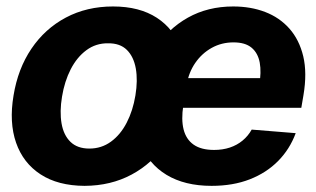

<svg xmlns="http://www.w3.org/2000/svg" viewBox="-20 -573 994 603"><path d="M245.6 10.7Q162.1 10.3 107.4 -25.4Q52.7 -61 30.5 -124.8Q8.3 -188.5 22.5 -272.9Q36.1 -356.9 78.6 -419.9Q121.1 -482.9 186.8 -517.8Q252.4 -552.7 335 -552.7Q418 -552.7 472.7 -517.1Q527.3 -481.4 549.6 -417.5Q571.8 -353.5 557.6 -268.6Q543.9 -185.1 501.2 -122.3Q458.5 -59.6 393.3 -24.7Q328.1 10.3 245.6 10.7ZM260.7 -106.4Q298.8 -106.4 328.6 -128.2Q358.4 -149.9 377.9 -187.7Q397.5 -225.6 405.3 -273.4Q413.1 -320.8 406.5 -357.9Q399.9 -395 378.4 -416.3Q356.9 -437.5 319.3 -437Q281.2 -437.5 251.5 -415.5Q221.7 -393.6 202.1 -355.5Q182.6 -317.4 174.8 -269.5Q167 -222.7 173.3 -185.5Q179.7 -148.4 201.4 -127.4Q223.1 -106.4 260.7 -106.4ZM644.5 10.7Q560.1 10.7 502.9 -23.9Q445.8 -58.6 421.6 -122.1Q397.5 -185.5 412.1 -272.5Q425.8 -356 466.6 -419.2Q507.3 -482.4 570.1 -517.6Q632.8 -552.7 712.4 -552.7Q767.6 -552.7 812.7 -535.4Q857.9 -518.1 888.9 -483.2Q919.9 -448.2 932.4 -396.2Q944.8 -344.2 933.1 -274.4L926.3 -234.4H465.8L481 -327.6H868.7L793.9 -304.2Q801.3 -346.2 795.7 -376.5Q790 -406.7 770 -423.3Q750 -439.9 713.4 -439.9Q675.8 -439.9 644.8 -422.6Q613.8 -405.3 593.3 -375.5Q572.8 -345.7 566.4 -307.6L555.7 -241.7Q548.8 -197.8 556.6 -166.5Q564.5 -135.3 588.1 -118.7Q611.8 -102.1 652.3 -102.1Q679.2 -102.1 701.9 -109.6Q724.6 -117.2 741.9 -131.6Q759.3 -146 770.5 -166L908.7 -154.8Q890.1 -104.5 853.5 -67.4Q816.9 -30.3 764.4 -9.8Q711.9 10.7 644.5 10.7Z"/></svg>

Font: Inter Tight
Style: Bold Italic
Weight: 700
Italic angle: -9.39999°
Designer: Rasmus Andersson
Foundry: rsms
Version: Version 3.004